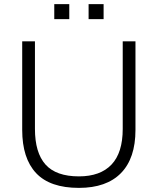

<svg xmlns="http://www.w3.org/2000/svg" viewBox="-20 -906 766 934"><path d="M364 8Q223 8 155.5 -64Q88 -136 88 -274V-705H150V-279Q150 -163 201.5 -105.5Q253 -48 364 -48Q468 -48 522.5 -105.5Q577 -163 577 -279V-705H639V-274Q639 -136 568.5 -64Q498 8 364 8ZM411 -813V-886H484V-813ZM244 -813V-886H317V-813Z"/></svg>

Font: Mulish Light
Style: Regular
Weight: 300
Designer: Vernon Adams
Foundry: Vernon Adams
Version: Version 3.603; ttfautohint (v1.8.3)